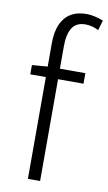

<svg xmlns="http://www.w3.org/2000/svg" viewBox="-91 -853 508 899"><g transform="rotate(10 163.0 -404.0)"><path d="M109 0V-645Q109 -698 124.5 -734Q140 -770 170.5 -789Q201 -808 246 -808Q266 -808 286.5 -803Q307 -798 326 -791L312 -743Q281 -759 249 -759Q206 -759 186.5 -728.5Q167 -698 167 -641V0ZM35 -484V-528L110 -534H288V-484Z"/></g></svg>

Font: Noto Sans HK Thin Light
Style: Regular
Weight: 300
Version: Version 2.004-H2;hotconv 1.0.118;makeotfexe 2.5.65603